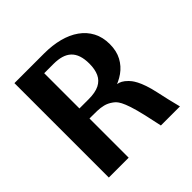

<svg xmlns="http://www.w3.org/2000/svg" viewBox="-185 -875 1032 1032"><g transform="rotate(-45 330.5 -359.0)"><path d="M69.7 0V-717.6H295.3Q358 -717.6 410.1 -704Q462.3 -690.4 500.5 -663.2Q538.7 -636.1 559.8 -596Q580.8 -555.9 580.8 -503.4Q580.8 -451.1 560.4 -413.3Q540.1 -375.5 505.1 -350.7Q470.2 -325.9 425 -313.2Q379.8 -300.4 330.2 -297.9H300.9H149.7L220.6 -352.9V0ZM181.8 -374.3H291.1Q341.3 -374.3 371.6 -389.4Q401.8 -404.6 415.4 -434.2Q428.9 -463.8 428.9 -506.6Q428.9 -542.9 420.1 -568.7Q411.3 -594.6 394 -610.7Q376.7 -626.9 351 -634.5Q325.2 -642.1 291.1 -642.1H91.2L220.6 -706.2V-313.1ZM236.3 -297.9 431.7 -327.7Q446.2 -325.8 457.9 -323.6Q469.6 -321.5 482.6 -314.8Q495.5 -308.1 512.2 -291.4Q516.4 -287.4 523.9 -277.9Q531.4 -268.4 540.7 -250.9Q550 -233.4 559.7 -205.5Q569.4 -177.6 578.2 -136.8Q582.8 -114.8 591.9 -74.9Q601.1 -34.9 610.3 0H465.4Q462.7 -12.4 460 -25.3Q457.2 -38.1 454.4 -50.9Q451.5 -63.8 448.9 -76.1Q446.3 -88.4 443.8 -99.3Q431.5 -152.2 420.9 -184Q410.3 -215.7 401.3 -232.7Q392.2 -249.7 384.4 -257.6Q376.6 -265.4 369.3 -270.4Q347.7 -285.9 325.1 -291.4Q302.5 -296.9 280.1 -297.4Q257.8 -297.9 236.3 -297.9Z"/></g></svg>

Font: Russolo 10pt ExtraLight
Style: Regular
Weight: 200
Designer: Micah Stupak-Hahn
Version: Version 1.000